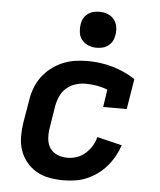

<svg xmlns="http://www.w3.org/2000/svg" viewBox="-54 -796 707 851"><g transform="rotate(5 300.0 -371.0)"><path d="M260 8Q228 8 197 2.5Q166 -3 140 -18Q114 -33 95 -56Q76 -79 66 -108Q56 -137 56 -169Q56 -201 61 -233L78 -333Q82 -360 92 -387Q102 -414 119.5 -437.5Q137 -461 161 -479.5Q185 -498 212 -509Q239 -520 266.5 -524Q294 -528 321 -528Q380 -528 434.5 -512Q489 -496 534 -466L512 -331H407L419 -409Q397 -418 372 -422.5Q347 -427 321 -427Q299 -427 276.5 -420Q254 -413 236 -397.5Q218 -382 208.5 -360.5Q199 -339 195 -317L179 -217Q175 -193 177 -169.5Q179 -146 191 -128Q203 -110 224 -101.5Q245 -93 269 -93Q290 -93 310.5 -100Q331 -107 348 -122Q365 -137 376.5 -156Q388 -175 393 -196L504 -169Q495 -143 482 -119.5Q469 -96 451 -75Q433 -54 410.5 -37.5Q388 -21 363 -10.5Q338 0 312 4Q286 8 260 8ZM354 -590Q335 -590 318 -597Q301 -604 289.5 -618Q278 -632 275.5 -651Q273 -670 276 -689Q278 -703 285 -715Q292 -727 303.5 -735.5Q315 -744 328 -747Q341 -750 355 -750Q374 -750 391.5 -743Q409 -736 420 -722Q431 -708 434 -689Q437 -670 433 -651Q431 -637 424 -625Q417 -613 405.5 -604.5Q394 -596 381 -593Q368 -590 354 -590Z"/></g></svg>

Font: Iosevka HT Extended
Style: Bold Italic
Weight: 700
Width: 7
Italic angle: -9°
Monospace: yes
Designer: Belleve Invis
Foundry: Belleve Invis
Version: Version 32.3.0; ttfautohint (v1.8.4)